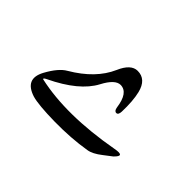

<svg xmlns="http://www.w3.org/2000/svg" viewBox="-61 -393 529 529"><g transform="rotate(45 203.5 -128.5)"><path d="M192.9 -219.2Q210 -258.8 235.8 -258.8Q269 -258.8 278.8 -218.8Q285.6 -190.4 284.2 -148.4Q283.7 -134.8 276.1 -134.8Q268.6 -134.8 266.6 -147Q259.8 -197.8 230 -198.2Q209 -198.2 188.5 -159.2Q160.6 -106.4 74.7 -65.4Q64.5 -60.5 67.9 -58.1Q182.1 -32.7 342.3 -61.5Q380.4 -68.8 355 -44.4Q354 -43.9 331.5 -26.4Q309.1 -8.8 292 -6.3Q236.8 2.9 172.6 2Q108.4 1 83.5 -6.3Q30.3 -23.4 55.7 -70.8Q76.7 -109.4 99.1 -122.1Q168 -162.6 192.9 -219.2Z"/></g></svg>

Font: Amiri Quran
Style: Regular
Weight: 400
Designer: Khaled Hosny
Version: Version 000.105